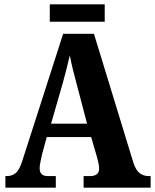

<svg xmlns="http://www.w3.org/2000/svg" viewBox="-20 -871 719 891"><path d="M5 0V-54H13Q36 -54 53 -68Q70 -82 84 -126L273 -714H416L599 -116Q610 -82 627.5 -68Q645 -54 669 -54H679V0H368V-54H402Q417 -54 428.5 -62Q440 -70 440 -89Q440 -101 436.5 -115.5Q433 -130 431 -139L403 -235H197L175 -154Q173 -142 168.5 -123.5Q164 -105 164 -91Q164 -54 200 -54H239V0ZM217 -297H384L335 -484Q326 -517 318 -549.5Q310 -582 304 -614Q297 -583 288.5 -550.5Q280 -518 272 -488ZM211 -770V-851H466V-770Z"/></svg>

Font: Noto Serif Tamil Condensed ExtraBold
Style: Italic
Weight: 800
Width: 3
Italic angle: -12°
Designer: Indian Type Foundry, Tom Grace, and the Monotype Design Team
Foundry: Monotype Imaging Inc.
Version: Version 2.003; ttfautohint (v1.8.4.7-5d5b)